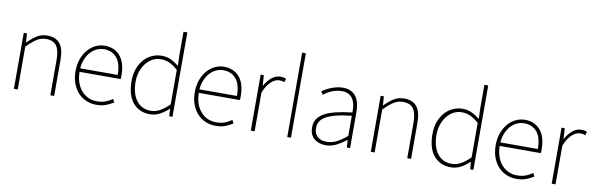

<svg xmlns="http://www.w3.org/2000/svg" viewBox="-52 -1280 5507 1779"><g transform="rotate(10 2701.5 -390.5)"><path d="M105 -527H135L141 -443H143Q184 -485 227 -512.5Q270 -540 325 -540Q406 -540 445 -491Q484 -442 484 -339V0H448V-334Q448 -422 418.5 -464.5Q389 -507 321 -507Q272 -507 231.5 -481Q191 -455 141 -403V0H105Z M880 13Q830 13 786 -6Q742 -25 709.5 -60Q677 -95 658 -146Q639 -197 639 -262Q639 -326 658 -377.5Q677 -429 708.5 -465Q740 -501 781 -520.5Q822 -540 866 -540Q958 -540 1011.5 -477.5Q1065 -415 1065 -297Q1065 -289 1065 -280Q1065 -271 1063 -261H677Q677 -209 691.5 -165Q706 -121 733 -88.5Q760 -56 797.5 -38Q835 -20 882 -20Q927 -20 962 -33Q997 -46 1027 -68L1043 -37Q1013 -19 975.5 -3Q938 13 880 13ZM1030 -294Q1030 -402 985.5 -454.5Q941 -507 866 -507Q831 -507 798.5 -492.5Q766 -478 740.5 -450.5Q715 -423 698 -383.5Q681 -344 677 -294Z M1384 13Q1285 13 1225.5 -57.5Q1166 -128 1166 -262Q1166 -326 1185 -377.5Q1204 -429 1236 -465Q1268 -501 1311 -520.5Q1354 -540 1402 -540Q1450 -540 1486.5 -523Q1523 -506 1564 -474L1561 -573V-794H1597V0H1567L1562 -70H1560Q1527 -37 1483 -12Q1439 13 1384 13ZM1387 -20Q1433 -20 1475 -43.5Q1517 -67 1561 -111V-435Q1517 -474 1479.5 -490.5Q1442 -507 1400 -507Q1358 -507 1322.5 -488Q1287 -469 1260.5 -435.5Q1234 -402 1219 -357.5Q1204 -313 1204 -262Q1204 -208 1216 -163.5Q1228 -119 1251.5 -87Q1275 -55 1309 -37.5Q1343 -20 1387 -20Z M2002 13Q1952 13 1908 -6Q1864 -25 1831.5 -60Q1799 -95 1780 -146Q1761 -197 1761 -262Q1761 -326 1780 -377.5Q1799 -429 1830.5 -465Q1862 -501 1903 -520.5Q1944 -540 1988 -540Q2080 -540 2133.5 -477.5Q2187 -415 2187 -297Q2187 -289 2187 -280Q2187 -271 2185 -261H1799Q1799 -209 1813.5 -165Q1828 -121 1855 -88.5Q1882 -56 1919.5 -38Q1957 -20 2004 -20Q2049 -20 2084 -33Q2119 -46 2149 -68L2165 -37Q2135 -19 2097.5 -3Q2060 13 2002 13ZM2152 -294Q2152 -402 2107.5 -454.5Q2063 -507 1988 -507Q1953 -507 1920.5 -492.5Q1888 -478 1862.5 -450.5Q1837 -423 1820 -383.5Q1803 -344 1799 -294Z M2334 -527H2364L2370 -428H2372Q2398 -476 2435.5 -508Q2473 -540 2521 -540Q2535 -540 2546.5 -538Q2558 -536 2572 -529L2563 -496Q2550 -501 2541 -503Q2532 -505 2516 -505Q2498 -505 2479 -497.5Q2460 -490 2441 -473.5Q2422 -457 2403.5 -430Q2385 -403 2370 -364V0H2334Z M2677 0V-794H2712V0Z M3040 13Q3009 13 2981.5 4.5Q2954 -4 2933 -21Q2912 -38 2900 -65Q2888 -92 2888 -130Q2888 -174 2908.5 -206.5Q2929 -239 2971 -263Q3013 -287 3078 -303Q3143 -319 3232 -329Q3233 -361 3228.5 -392.5Q3224 -424 3210 -449.5Q3196 -475 3170.5 -491Q3145 -507 3104 -507Q3076 -507 3050.5 -501Q3025 -495 3003 -485.5Q2981 -476 2963 -464.5Q2945 -453 2932 -443L2914 -472Q2926 -481 2945.5 -492.5Q2965 -504 2990 -514.5Q3015 -525 3044.5 -532.5Q3074 -540 3106 -540Q3152 -540 3183.5 -524Q3215 -508 3233.5 -480.5Q3252 -453 3260 -417Q3268 -381 3268 -341V0H3238L3233 -70H3230Q3189 -37 3141 -12Q3093 13 3040 13ZM3043 -20Q3091 -20 3135.5 -42Q3180 -64 3232 -109V-298Q3146 -289 3087.5 -274Q3029 -259 2993 -238.5Q2957 -218 2941 -191Q2925 -164 2925 -131Q2925 -101 2934.5 -79.5Q2944 -58 2960 -45Q2976 -32 2997.5 -26Q3019 -20 3043 -20Z M3463 -527H3493L3499 -443H3501Q3542 -485 3585 -512.5Q3628 -540 3683 -540Q3764 -540 3803 -491Q3842 -442 3842 -339V0H3806V-334Q3806 -422 3776.5 -464.5Q3747 -507 3679 -507Q3630 -507 3589.5 -481Q3549 -455 3499 -403V0H3463Z M4215 13Q4116 13 4056.5 -57.5Q3997 -128 3997 -262Q3997 -326 4016 -377.5Q4035 -429 4067 -465Q4099 -501 4142 -520.5Q4185 -540 4233 -540Q4281 -540 4317.5 -523Q4354 -506 4395 -474L4392 -573V-794H4428V0H4398L4393 -70H4391Q4358 -37 4314 -12Q4270 13 4215 13ZM4218 -20Q4264 -20 4306 -43.5Q4348 -67 4392 -111V-435Q4348 -474 4310.5 -490.5Q4273 -507 4231 -507Q4189 -507 4153.5 -488Q4118 -469 4091.5 -435.5Q4065 -402 4050 -357.5Q4035 -313 4035 -262Q4035 -208 4047 -163.5Q4059 -119 4082.5 -87Q4106 -55 4140 -37.5Q4174 -20 4218 -20Z M4833 13Q4783 13 4739 -6Q4695 -25 4662.5 -60Q4630 -95 4611 -146Q4592 -197 4592 -262Q4592 -326 4611 -377.5Q4630 -429 4661.5 -465Q4693 -501 4734 -520.5Q4775 -540 4819 -540Q4911 -540 4964.5 -477.5Q5018 -415 5018 -297Q5018 -289 5018 -280Q5018 -271 5016 -261H4630Q4630 -209 4644.5 -165Q4659 -121 4686 -88.5Q4713 -56 4750.5 -38Q4788 -20 4835 -20Q4880 -20 4915 -33Q4950 -46 4980 -68L4996 -37Q4966 -19 4928.5 -3Q4891 13 4833 13ZM4983 -294Q4983 -402 4938.5 -454.5Q4894 -507 4819 -507Q4784 -507 4751.5 -492.5Q4719 -478 4693.5 -450.5Q4668 -423 4651 -383.5Q4634 -344 4630 -294Z M5165 -527H5195L5201 -428H5203Q5229 -476 5266.5 -508Q5304 -540 5352 -540Q5366 -540 5377.5 -538Q5389 -536 5403 -529L5394 -496Q5381 -501 5372 -503Q5363 -505 5347 -505Q5329 -505 5310 -497.5Q5291 -490 5272 -473.5Q5253 -457 5234.5 -430Q5216 -403 5201 -364V0H5165Z"/></g></svg>

Font: SpoqaHanSans
Style: Thin
Weight: 250
Designer: [Spoqa Han Sans] Dong-huui Kim \uAE40 \uB3D9 \uD718   [Noto Sans] Ryoko NISHIZUKA \u897F \u585A \u6DBC \u5B50  (kana & i
Foundry: Spoqa (http://bi.spoqa.com)
Version: Version 1.004;PS 1.004;hotconv 1.0.82;makeotf.lib2.5.63406